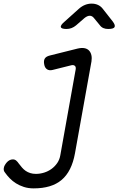

<svg xmlns="http://www.w3.org/2000/svg" viewBox="-68 -805 688 1060"><path d="M350 -423Q352 -437 344 -442.5Q336 -448 323 -444L223 -419Q204 -414 191.5 -422.5Q179 -431 176 -450Q172 -470 179.5 -482Q187 -494 209 -499L361 -537Q383 -542 398.5 -539Q414 -536 423.5 -526Q433 -516 436.5 -500.5Q440 -485 437 -466L346 41Q337 91 318.5 128Q300 165 272 188.5Q244 212 205.5 223.5Q167 235 118 235Q88 235 63.5 227Q39 219 20 207Q1 195 -14 179.5Q-29 164 -41 147Q-46 141 -47 134.5Q-48 128 -47 123Q-46 115 -41.5 107Q-37 99 -30.5 91.5Q-24 84 -15.5 79.5Q-7 75 3 75Q14 75 22 82Q30 89 35 97Q44 109 53.5 120Q63 131 74 138.5Q85 146 99 150.5Q113 155 130 155Q153 155 175.5 148Q198 141 216.5 127.5Q235 114 248 95Q261 76 265 52ZM299 -645Q271 -645 268 -655.5Q265 -666 289 -686L368 -757Q384 -771 401.5 -778Q419 -785 438 -785Q457 -785 472.5 -778Q488 -771 499 -757L554 -687Q570 -666 564.5 -655.5Q559 -645 529 -645Q514 -645 502.5 -650Q491 -655 483 -666L451 -705Q441 -718 427.5 -718Q414 -718 398 -705L352 -665Q340 -655 327 -650Q314 -645 299 -645Z"/></svg>

Font: Maple Mono Light
Style: Italic
Weight: 300
Italic angle: -10°
Monospace: yes
Designer: subframe7536
Version: Version 7.000